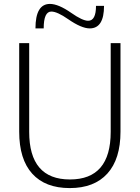

<svg xmlns="http://www.w3.org/2000/svg" viewBox="-20 -950 713 980"><path d="M235 -930Q278 -930 344 -884Q401 -844 430 -844Q470 -844 470 -920H511Q511 -805 438 -805Q396 -805 328 -852Q272 -891 242 -891Q203 -891 203 -805H161Q161 -930 235 -930ZM78 -730H129V-277Q129 -34 337 -34Q545 -34 545 -277V-730H595V-278Q595 -138 528 -64Q461 10 336 10Q211 10 144.5 -63.5Q78 -137 78 -278Z"/></svg>

Font: M PLUS 1p Light
Style: Regular
Weight: 300
Version: Version 1.061